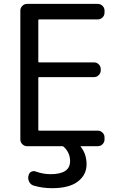

<svg xmlns="http://www.w3.org/2000/svg" viewBox="-20 -775 628 991"><path d="M519.5 -709Q519.5 -695.3 509.3 -685.1Q499 -674.8 484.4 -674.8H181.6Q177.7 -674.8 177.7 -669.9V-457Q177.7 -453.1 181.6 -453.1H464.8Q479.5 -453.1 489.7 -442.9Q500 -432.6 500 -418V-412.1Q500 -397.5 489.7 -387.2Q479.5 -377 464.8 -377H181.6Q177.7 -377 177.7 -373V-105.5Q177.7 -100.6 181.6 -100.6H484.4Q499 -100.6 509.3 -90.3Q519.5 -80.1 519.5 -66.4V-54.7Q519.5 -41 509.3 -30.8Q499 -20.5 484.4 -20.5H398.4Q396.5 -20.5 396 -19.5Q395.5 -18.6 396.5 -17.6Q426.8 19.5 426.8 73.2Q426.8 127 382.3 161.6Q337.9 196.3 248 196.3Q198.2 196.3 152.3 182.6Q138.7 177.7 131.3 164.6Q124 151.4 126 135.7L127.9 129.9Q129.9 117.2 141.6 111.3Q153.3 105.5 165 110.4Q202.1 124 241.2 124Q341.8 124 341.8 56.6Q341.8 12.7 308.6 -17.6Q305.7 -20.5 300.8 -20.5H119.1Q105.5 -20.5 95.2 -30.8Q85 -41 85 -54.7V-720.7Q85 -734.4 95.2 -744.6Q105.5 -754.9 119.1 -754.9H484.4Q499 -754.9 509.3 -744.6Q519.5 -734.4 519.5 -720.7Z"/></svg>

Font: Gen Jyuu GothicL Regular
Style: Regular
Weight: 400
Designer: [Source Han Sans]
Ryoko NISHIZUKA  (kana & ideographs); Paul D. Hunt (Latin, Greek & Cyrillic); Wenlong ZHANG  (bopomofo
Version: Version 1.002.20150607